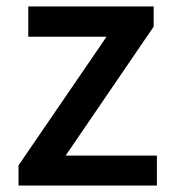

<svg xmlns="http://www.w3.org/2000/svg" viewBox="-20 -571 531 591"><path d="M37 0V-62L308 -458H67V-551H453V-489L182 -92H463V0Z"/></svg>

Font: Source Han Sans SC Medium
Style: Regular
Weight: 500
Designer: Ryoko NISHIZUKA 西塚涼子 (kana, bopomofo & ideographs); Paul D. Hunt (Latin, Greek & Cyrillic); Sandoll Communications 산돌커뮤니
Foundry: Adobe
Version: Version 2.004;hotconv 1.0.118;makeotfexe 2.5.65603